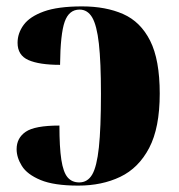

<svg xmlns="http://www.w3.org/2000/svg" viewBox="-20 -571 559 601"><path d="M225 10Q149 10 107 -7.5Q65 -25 48.5 -51.5Q32 -78 32 -104Q32 -139 60.5 -158.5Q89 -178 166 -178Q166 -110 172 -71Q178 -32 191.5 -16Q205 0 228 0Q254 0 268.5 -24.5Q283 -49 289.5 -109.5Q296 -170 296 -277Q296 -377 289.5 -434.5Q283 -492 268.5 -516.5Q254 -541 229 -541Q196 -541 182.5 -503Q169 -465 168 -368Q103 -368 69 -383Q35 -398 35 -437Q35 -467 54 -493Q73 -519 117 -535Q161 -551 237 -551Q311 -551 365.5 -527Q420 -503 450 -443.5Q480 -384 480 -278Q480 -171 447 -108Q414 -45 356.5 -17.5Q299 10 225 10Z"/></svg>

Font: Noto Serif Display SemiCondensed Black
Style: Regular
Weight: 900
Width: 4
Designer: Monotype Design Team
Foundry: Monotype Imaging Inc.
Version: Version 2.009